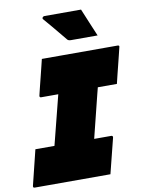

<svg xmlns="http://www.w3.org/2000/svg" viewBox="-135 -1002 809 1071"><g transform="rotate(-10 270.0 -466.5)"><path d="M402 0H-27Q-33 0 -34.5 -3.5Q-36 -7 -35 -11Q-22 -63 -10.5 -110.5Q1 -158 14 -210H122L136 -265Q150 -321 164.5 -377.5Q179 -434 193 -490H96Q90 -490 88.5 -493.5Q87 -497 88 -501Q92 -518 98.5 -544.5Q105 -571 112.5 -600.5Q120 -630 126.5 -657Q133 -684 137 -700H566Q578 -700 574 -689Q570 -673 563.5 -646Q557 -619 549.5 -589.5Q542 -560 535.5 -533.5Q529 -507 525 -490H417Q412 -469 407 -451Q392 -391 377 -330.5Q362 -270 347 -210H443Q454 -210 452 -199Q439 -147 427 -99.5Q415 -52 402 0ZM400 -933Q417 -892 433 -853.5Q449 -815 466 -775H315Q301 -775 295 -782Q272 -810 254.5 -831Q237 -852 220 -872.5Q203 -893 182 -917Q178 -922 182 -927.5Q186 -933 192 -933Z"/></g></svg>

Font: Recursive Sn Lnr St XBk
Style: Italic
Weight: 1000
Italic angle: -15°
Version: Version 1.079;hotconv 1.0.112;makeotfexe 2.5.65598; ttfautoh